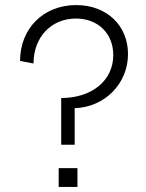

<svg xmlns="http://www.w3.org/2000/svg" viewBox="-20 -736 574 756"><path d="M221 -350V-166H274V-310C392 -314 484 -406 484 -523C484 -636 400 -716 280 -716C151 -716 59 -624 59 -496L112 -486C112 -589 181 -663 279 -663C366 -663 426 -604 426 -519C426 -419 342 -350 221 -350ZM211 0H285V-74H211Z"/></svg>

Font: Uncut Sans Light
Style: Regular
Weight: 300
Designer: Kasper Nordkvist
Foundry: UNCUT.wtf
Version: Version 1.304;Glyphs 3.2 (3246)